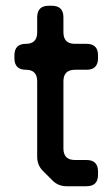

<svg xmlns="http://www.w3.org/2000/svg" viewBox="-20 -637 380 666"><path d="M129 -44 162 -11Q182 9 211 9H280Q320 9 320 -31V-42Q320 -82 280 -82H240Q200 -82 200 -122V-355Q200 -395 240 -395H280Q320 -395 320 -435V-445Q320 -485 280 -485H240Q200 -485 200 -525V-577Q200 -617 160 -617H149Q109 -617 109 -577V-525Q109 -485 70 -485Q30 -485 30 -445V-435Q30 -395 70 -395Q109 -395 109 -355V-93Q109 -64 129 -44Z"/></svg>

Font: WD-XL Lubrifont TC
Style: Regular
Weight: 400
Designer: [WD-XL Lubrifont] Copyright 2020-2022 (c) NightFurySL2001, Skr-ZERO; [ZCOOL QingKe HuangYou] Copyright 2018-2022 (c) The
Version: Version 2.001;hotconv 1.1.1;makeotfexe 2.6.0